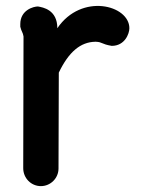

<svg xmlns="http://www.w3.org/2000/svg" viewBox="-20 -614 494 653"><path d="M109 -592C94 -592 49 -580 49 -532C49 -518 49 -523 49 -523C53 -506 58 -504 60 -490L59 -42C59 -8 86 19 119 19C152 19 179 -8 179 -41L180 -367C214 -438 254 -471 304 -472H306C329 -471 324 -464 360 -458C405 -458 420 -500 420 -518C420 -597 257 -639 175 -518C175 -581 126 -589 109 -592Z"/></svg>

Font: LS
Style: Bold
Weight: 700
Designer: BSozoo
Foundry: BSozoo
Version: Version 001.000